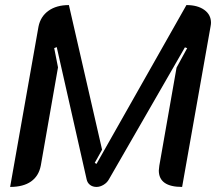

<svg xmlns="http://www.w3.org/2000/svg" viewBox="-20 -729 853 758"><path d="M132 -624Q140 -664 171.5 -686.5Q203 -709 252 -709L383 -138L354 -86L361 -82L716 -709Q760 -709 786.5 -690Q813 -671 813 -639Q813 -633 811 -623L699 9Q607 9 607 -56Q607 -61 609 -75L677 -462L719 -539L710 -542L410 -21Q403 -8 389 0.5Q375 9 361 9Q346 9 335.5 1Q325 -7 322 -21L204 -543L194 -539L209 -463L141 -75Q133 -34 102.5 -12.5Q72 9 20 9Z"/></svg>

Font: K2D Medium
Style: Italic
Weight: 500
Italic angle: -10°
Designer: Katatrad Aksorn Co.,Ltd.
Foundry: Cadson Demak Co.,Ltd.
Version: Version 1.000; ttfautohint (v1.6)